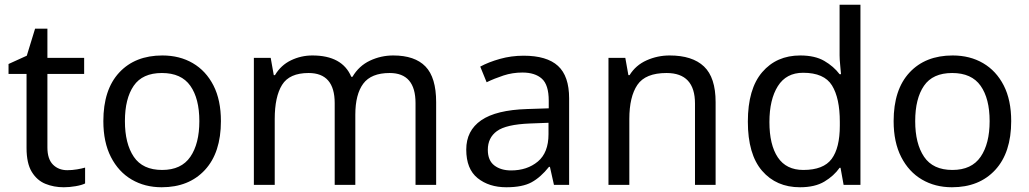

<svg xmlns="http://www.w3.org/2000/svg" viewBox="-20 -780 4340 810"><path d="M264 -62Q284 -62 305 -65.5Q326 -69 339 -73V-6Q325 1 299 5.5Q273 10 249 10Q207 10 171.5 -4.5Q136 -19 114 -55Q92 -91 92 -156V-468H16V-510L93 -545L128 -659H180V-536H335V-468H180V-158Q180 -109 203.5 -85.5Q227 -62 264 -62Z M912 -269Q912 -136 844.5 -63Q777 10 662 10Q591 10 535.5 -22.5Q480 -55 448 -117.5Q416 -180 416 -269Q416 -402 483 -474Q550 -546 665 -546Q738 -546 793.5 -513.5Q849 -481 880.5 -419.5Q912 -358 912 -269ZM507 -269Q507 -174 544.5 -118.5Q582 -63 664 -63Q745 -63 783 -118.5Q821 -174 821 -269Q821 -364 783 -418Q745 -472 663 -472Q581 -472 544 -418Q507 -364 507 -269Z M1639 -546Q1730 -546 1775 -499.5Q1820 -453 1820 -349V0H1733V-345Q1733 -472 1624 -472Q1546 -472 1512.5 -427Q1479 -382 1479 -296V0H1392V-345Q1392 -472 1282 -472Q1201 -472 1170 -422Q1139 -372 1139 -278V0H1051V-536H1122L1135 -463H1140Q1165 -505 1207.5 -525.5Q1250 -546 1298 -546Q1424 -546 1462 -456H1467Q1494 -502 1540.5 -524Q1587 -546 1639 -546Z M2189 -545Q2287 -545 2334 -502Q2381 -459 2381 -365V0H2317L2300 -76H2296Q2261 -32 2222.5 -11Q2184 10 2116 10Q2043 10 1995 -28.5Q1947 -67 1947 -149Q1947 -229 2010 -272.5Q2073 -316 2204 -320L2295 -323V-355Q2295 -422 2266 -448Q2237 -474 2184 -474Q2142 -474 2104 -461.5Q2066 -449 2033 -433L2006 -499Q2041 -518 2089 -531.5Q2137 -545 2189 -545ZM2215 -259Q2115 -255 2076.5 -227Q2038 -199 2038 -148Q2038 -103 2065.5 -82Q2093 -61 2136 -61Q2204 -61 2249 -98.5Q2294 -136 2294 -214V-262Z M2805 -546Q2901 -546 2950 -499.5Q2999 -453 2999 -349V0H2912V-343Q2912 -472 2792 -472Q2703 -472 2669 -422Q2635 -372 2635 -278V0H2547V-536H2618L2631 -463H2636Q2662 -505 2708 -525.5Q2754 -546 2805 -546Z M3355 10Q3255 10 3195 -59.5Q3135 -129 3135 -267Q3135 -405 3195.5 -475.5Q3256 -546 3356 -546Q3418 -546 3457.5 -523Q3497 -500 3522 -467H3528Q3527 -480 3524.5 -505.5Q3522 -531 3522 -546V-760H3610V0H3539L3526 -72H3522Q3498 -38 3458 -14Q3418 10 3355 10ZM3369 -63Q3454 -63 3488.5 -109.5Q3523 -156 3523 -250V-266Q3523 -366 3490 -419.5Q3457 -473 3368 -473Q3297 -473 3261.5 -416.5Q3226 -360 3226 -265Q3226 -169 3261.5 -116Q3297 -63 3369 -63Z M4246 -269Q4246 -136 4178.5 -63Q4111 10 3996 10Q3925 10 3869.5 -22.5Q3814 -55 3782 -117.5Q3750 -180 3750 -269Q3750 -402 3817 -474Q3884 -546 3999 -546Q4072 -546 4127.5 -513.5Q4183 -481 4214.5 -419.5Q4246 -358 4246 -269ZM3841 -269Q3841 -174 3878.5 -118.5Q3916 -63 3998 -63Q4079 -63 4117 -118.5Q4155 -174 4155 -269Q4155 -364 4117 -418Q4079 -472 3997 -472Q3915 -472 3878 -418Q3841 -364 3841 -269Z"/></svg>

Font: Noto Sans Pau Cin Hau
Style: Regular
Weight: 400
Designer: Monotype Design Team
Foundry: Monotype Imaging Inc.
Version: Version 2.002; ttfautohint (v1.8.4.7-5d5b)